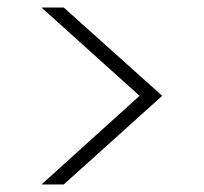

<svg xmlns="http://www.w3.org/2000/svg" viewBox="-20 -521 540 509"><path d="M90 -32 350 -267 90 -501H149L410 -267L149 -32Z"/></svg>

Font: DM Sans 17pt ExtraLight
Style: Regular
Weight: 250
Version: Version 4.004;gftools[0.9.30]